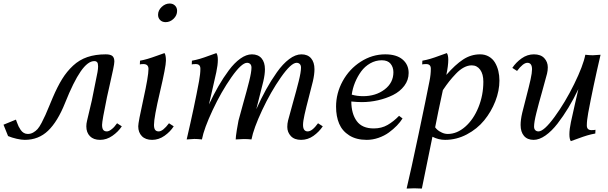

<svg xmlns="http://www.w3.org/2000/svg" viewBox="-48 -804 3508 1107"><path d="M481.4 -224.6Q502.4 -326.7 514.2 -388.2Q517.6 -407.2 517.6 -421.4Q517.6 -439 512 -445.3Q506.3 -451.7 495.6 -451.7Q458.5 -451.7 417.2 -392.3Q376 -333 327.1 -210.4Q284.2 -103 229.2 -50.3Q174.3 2.4 94.7 2.4Q75.7 2.4 47.9 -3.9Q20 -10.3 -1.5 -19.5Q-23.4 -73.2 -27.8 -85L43.9 -114.3Q44.9 -111.8 49.8 -98.1Q54.7 -84.5 59.1 -75.4Q63.5 -66.4 71 -55.2Q78.6 -43.9 89.1 -37.8Q99.6 -31.7 112.3 -31.7Q128.9 -31.7 143.3 -39.8Q157.7 -47.9 168.5 -59.8Q179.2 -71.8 191.9 -95.9Q204.6 -120.1 213.9 -141.1Q223.1 -162.1 238.8 -199.7Q242.2 -208.5 244.4 -213.4Q246.6 -218.3 249.8 -226.1Q252.9 -233.9 255.9 -240.7Q283.2 -304.7 310.3 -348.4Q337.4 -392.1 373.3 -425.5Q409.2 -459 455.6 -474.9Q502 -490.7 561.5 -490.7Q588.4 -490.7 599.9 -481.2Q611.3 -471.7 611.3 -449.2Q611.3 -437.5 604.2 -403.3Q597.2 -369.1 585.4 -318.1Q573.7 -267.1 568.8 -244.1Q540.5 -106.9 540.5 -84Q540.5 -64.5 547.1 -55.4Q553.7 -46.4 567.9 -46.4Q578.6 -46.4 591.1 -55.4Q603.5 -64.5 610.4 -72.3Q617.2 -80.1 627 -93.3L654.3 -75.7Q633.8 -44.4 600.1 -21Q566.4 2.4 529.3 2.4Q491.2 2.4 470.5 -18.8Q449.7 -40 449.7 -75.7Q449.7 -91.3 454.1 -108.9Q476.1 -199.7 481.4 -224.6Z M900.4 -498Q908.7 -486.8 908.7 -454.1Q908.7 -420.4 874.3 -273.7Q839.8 -127 839.8 -84Q839.8 -64.5 846.4 -55.4Q853 -46.4 867.2 -46.4Q891.1 -46.4 926.3 -93.3L953.6 -75.7Q934.1 -44.9 900.6 -21.2Q867.2 2.4 829.1 2.4Q791 2.4 770 -19Q749 -40.5 749 -75.7Q749 -98.6 778.6 -231.9Q808.1 -365.2 808.1 -406.2Q808.1 -434.6 778.8 -434.6Q766.1 -434.6 758.3 -432.6L759.3 -454.1Q780.8 -458 803.2 -464.6Q825.7 -471.2 857.9 -482.9Q890.1 -494.6 900.4 -498ZM930.2 -783.7Q949.2 -783.7 961.2 -771.7Q973.1 -759.8 973.1 -741.2Q973.1 -715.3 952.9 -695.8Q932.6 -676.3 907.2 -676.3Q887.7 -676.3 875.5 -688.2Q863.3 -700.2 863.3 -718.8Q863.3 -744.1 884 -763.9Q904.8 -783.7 930.2 -783.7Z M1689.9 -490.7Q1726.1 -490.7 1745.6 -467.8Q1765.1 -444.8 1765.1 -404.8Q1765.1 -375 1755.9 -335Q1750 -310.1 1733.2 -245.8Q1716.3 -181.6 1707.8 -142.8Q1699.2 -104 1699.2 -84Q1699.2 -46.4 1726.1 -46.4Q1752 -46.4 1785.6 -93.3L1813 -75.7Q1791.5 -43.5 1759 -20.5Q1726.6 2.4 1688 2.4Q1649.4 2.4 1628.9 -19.5Q1608.4 -41.5 1608.4 -72.3Q1608.4 -91.3 1612.8 -108.9Q1620.6 -140.6 1640.9 -211.7Q1661.1 -282.7 1674.3 -335.7Q1687.5 -388.7 1687.5 -414.1Q1687.5 -427.7 1680.4 -434.8Q1673.3 -441.9 1662.1 -441.9Q1630.4 -441.9 1571.8 -358.4Q1513.2 -274.9 1463.6 -169.2Q1414.1 -63.5 1401.9 0Q1380.4 -2.4 1357.9 -2.4L1311 0Q1311 -14.6 1317.6 -55.7Q1324.2 -96.7 1327.1 -108.9Q1335 -140.6 1355.2 -211.7Q1375.5 -282.7 1388.7 -335.7Q1401.9 -388.7 1401.9 -414.1Q1401.9 -427.7 1394.8 -434.8Q1387.7 -441.9 1376.5 -441.9Q1344.7 -441.9 1286.1 -358.4Q1227.5 -274.9 1178 -169.2Q1128.4 -63.5 1116.2 0Q1090.3 -2.9 1072.8 -2.9L1028.3 0Q1072.8 -190.9 1099.6 -335.9Q1107.4 -378.9 1107.4 -407.7Q1107.4 -434.6 1080.6 -434.6Q1066.4 -434.6 1057.6 -432.6L1058.6 -454.1Q1083 -458.5 1105.2 -465.1Q1127.4 -471.7 1157.5 -482.9Q1187.5 -494.1 1199.7 -498Q1208 -486.3 1208 -459Q1208 -429.7 1199.2 -388.2Q1191.9 -354.5 1177.2 -290.8Q1162.6 -227.1 1156.7 -201.7Q1183.6 -258.8 1211.4 -307.1Q1239.3 -355.5 1271.2 -398.4Q1303.2 -441.4 1337.6 -466.1Q1372.1 -490.7 1404.3 -490.7Q1440.4 -490.7 1460 -467.8Q1479.5 -444.8 1479.5 -404.8Q1479.5 -375 1470.2 -335Q1462.4 -302.2 1448.2 -247.6Q1434.1 -192.9 1429.7 -174.3Q1457 -235.4 1485.8 -287.4Q1514.6 -339.4 1548.6 -387.5Q1582.5 -435.5 1619.1 -463.1Q1655.8 -490.7 1689.9 -490.7Z M2252.9 -136.2 2272.9 -121.1Q2260.3 -100.6 2240.2 -79.8Q2220.2 -59.1 2194.1 -40Q2168 -21 2134.3 -9.3Q2100.6 2.4 2066.4 2.4Q2006.3 2.4 1965.8 -23.2Q1925.3 -48.8 1907.5 -90.8Q1889.6 -132.8 1889.6 -189Q1889.6 -266.6 1927.7 -336.2Q1965.8 -405.8 2031.7 -448.2Q2097.7 -490.7 2173.3 -490.7Q2237.8 -490.7 2272.9 -461.2Q2308.1 -431.6 2308.1 -383.3Q2308.1 -342.3 2283 -309.1Q2257.8 -275.9 2217.8 -256.1Q2177.7 -236.3 2131.3 -225.8Q2085 -215.3 2038.6 -215.3Q2011.7 -215.3 1977.5 -218.8Q1978 -147.9 2009 -105.7Q2040 -63.5 2106.9 -63.5Q2151.9 -63.5 2186.5 -83.5Q2221.2 -103.5 2252.9 -136.2ZM2153.3 -456.5Q2117.7 -456.5 2086.4 -438.7Q2055.2 -420.9 2033.9 -391.6Q2012.7 -362.3 1998.8 -328.1Q1984.9 -293.9 1980 -258.3Q2010.7 -249.5 2045.4 -249.5Q2118.7 -249.5 2169.4 -288.1Q2220.2 -326.7 2220.2 -387.7Q2220.2 -416.5 2203.9 -436.5Q2187.5 -456.5 2153.3 -456.5Z M2445.3 -15.6Q2439 16.1 2414.3 136.2Q2389.6 256.3 2384.3 283.2Q2358.9 281.7 2340.8 281.7L2296.4 283.2Q2320.8 181.2 2365.5 -31Q2410.2 -243.2 2428.2 -335.9Q2436 -374 2436 -407.7Q2436 -434.6 2409.2 -434.6Q2395 -434.6 2386.2 -432.6L2387.2 -454.1Q2411.6 -458.5 2433.8 -465.1Q2456.1 -471.7 2486.1 -482.9Q2516.1 -494.1 2528.3 -498Q2536.6 -486.3 2536.6 -459Q2536.6 -425.3 2525.4 -372.1Q2576.7 -431.2 2622.1 -460.9Q2667.5 -490.7 2720.2 -490.7Q2748.5 -490.7 2770.8 -477.8Q2793 -464.8 2805.9 -443.1Q2818.8 -421.4 2825.2 -395Q2831.5 -368.7 2831.5 -339.4Q2831.5 -280.8 2807.9 -220.2Q2784.2 -159.7 2743.7 -110.1Q2703.1 -60.5 2643.6 -29.1Q2584 2.4 2518.1 2.4Q2480.5 2.4 2445.3 -15.6ZM2505.4 -284.2Q2475.6 -147 2460.9 -69.8Q2466.3 -62.5 2474.6 -54.9Q2482.9 -47.4 2499.5 -39.6Q2516.1 -31.7 2533.7 -31.7Q2586.9 -31.7 2634.5 -73.5Q2682.1 -115.2 2710.4 -185.1Q2738.8 -254.9 2738.8 -333Q2738.8 -377 2720.5 -402.1Q2702.1 -427.2 2671.9 -427.2Q2649.4 -427.2 2626.5 -415Q2603.5 -402.8 2581.3 -379.6Q2559.1 -356.4 2542.2 -335.2Q2525.4 -314 2505.4 -284.2Z M3028.8 2.4Q2992.7 2.4 2973.1 -20.5Q2953.6 -43.5 2953.6 -83.5Q2953.6 -113.3 2962.9 -153.3Q2968.8 -178.2 2985.6 -242.4Q3002.4 -306.6 3011 -345.5Q3019.5 -384.3 3019.5 -404.3Q3019.5 -441.9 2992.7 -441.9Q2968.3 -441.9 2933.1 -395L2905.8 -412.6Q2926.8 -444.3 2959.5 -467.5Q2992.2 -490.7 3030.3 -490.7Q3069.8 -490.7 3090.1 -468.8Q3110.4 -446.8 3110.4 -416Q3110.4 -397 3106 -379.4Q3098.1 -347.7 3077.9 -276.6Q3057.6 -205.6 3044.4 -152.6Q3031.2 -99.6 3031.2 -74.2Q3031.2 -60.5 3038.3 -53.5Q3045.4 -46.4 3056.6 -46.4Q3088.4 -46.4 3149.4 -129.9Q3210.4 -213.4 3262.5 -319.3Q3314.5 -425.3 3326.7 -488.3Q3352.5 -485.4 3370.1 -485.4L3414.6 -488.3Q3370.1 -297.4 3343.3 -152.3Q3335.4 -109.4 3335.4 -80.6Q3335.4 -53.7 3362.3 -53.7Q3376.5 -53.7 3385.3 -55.7L3384.3 -34.2Q3359.9 -29.8 3337.6 -23.2Q3315.4 -16.6 3285.4 -5.4Q3255.4 5.9 3243.2 9.8Q3234.9 -2 3234.9 -29.3Q3234.9 -58.6 3243.7 -100.1Q3251 -136.2 3267.3 -206.1Q3283.7 -275.9 3286.6 -290Q3259.3 -232.9 3229.5 -183.6Q3199.7 -134.3 3166.3 -91.1Q3132.8 -47.9 3096.9 -22.7Q3061 2.4 3028.8 2.4Z"/></svg>

Font: Flanker
Style: Italic
Weight: 400
Italic angle: -12°
Designer: Flanker
Version: Version 2.027